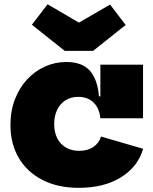

<svg xmlns="http://www.w3.org/2000/svg" viewBox="-20 -868 715 900"><path d="M416.5 -629.5H283.5L129.5 -752L203 -848L350 -762L496 -846.5L569 -751ZM349 12.5Q251 12.5 179 -24.5Q107 -61.5 68 -127.8Q29 -194 29 -281.5Q29 -348 49.8 -402Q70.5 -456 107 -495.5Q143.5 -535 191 -556.2Q238.5 -577.5 291.5 -577.5Q340 -577.5 372.2 -559.5Q404.5 -541.5 422 -505.5Q439.5 -469.5 444 -416.5H485.5L450.5 -313.5Q447.5 -345 434 -367.8Q420.5 -390.5 398.5 -402.2Q376.5 -414 347 -414Q313 -414 287.5 -398.2Q262 -382.5 248 -353.5Q234 -324.5 234 -286.5Q234 -248 248.2 -220Q262.5 -192 288.8 -176.5Q315 -161 351.5 -161Q391 -161 417.8 -179.2Q444.5 -197.5 453.5 -228L651 -170.5Q626 -85.5 546.5 -36.5Q467 12.5 349 12.5ZM450.5 -313.5V-565H650.5V-313.5Z"/></svg>

Font: Hepta Slab ExtraBold
Style: Regular
Weight: 800
Designer: Michael LaGattuta
Foundry: Michael LaGattuta
Version: Version 1.102